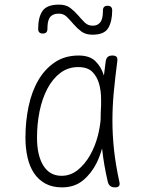

<svg xmlns="http://www.w3.org/2000/svg" viewBox="-20 -800 640 830"><path d="M248 10Q206 10 176 -6.5Q146 -23 127 -51.5Q108 -80 99 -119.5Q90 -159 90 -205Q90 -275 103.5 -339.5Q117 -404 145.5 -453Q174 -502 217.5 -531Q261 -560 320 -560Q367 -560 392 -536Q417 -512 429 -474V-472Q433 -503 437 -535Q439 -548 446 -554Q453 -560 466 -560Q479 -560 484 -554Q489 -548 487 -535Q478 -466 472 -403Q466 -340 466 -278Q466 -216 473 -151.5Q480 -87 496 -14Q499 -2 494.5 4Q490 10 477 10Q464 10 456.5 4Q449 -2 446 -14Q429 -87 422 -152Q422 -155 421 -158Q412 -125 398 -96Q375 -50 338.5 -20Q302 10 248 10ZM246 -40Q285 -40 316 -65Q347 -90 369 -128.5Q391 -167 403 -213Q412 -249 415 -282Q415 -313 417 -345V-371Q417 -408 408 -439Q399 -470 378.5 -490Q358 -510 318 -510Q274 -510 240.5 -484.5Q207 -459 184.5 -416Q162 -373 151 -318.5Q140 -264 140 -205Q140 -128 167.5 -84Q195 -40 246 -40ZM185 -675Q185 -665 180 -660Q175 -655 165 -655Q155 -655 150 -660Q145 -665 145 -675Q145 -726 164 -753Q183 -780 235 -780Q265 -780 283.5 -766Q302 -752 317 -734.5Q332 -717 346 -703Q360 -689 380 -689Q395 -689 404 -695Q413 -701 417.5 -710Q422 -719 423.5 -731Q425 -743 425 -755Q425 -765 430 -770Q435 -775 445 -775Q455 -775 460 -770Q465 -765 465 -755Q465 -708 448 -679Q431 -650 380 -650Q350 -650 331.5 -664Q313 -678 298 -695.5Q283 -713 269 -727Q255 -741 235 -741Q218 -741 208 -735.5Q198 -730 193 -720.5Q188 -711 186.5 -699Q185 -687 185 -675Z"/></svg>

Font: Maple Mono Thin
Style: Regular
Weight: 250
Monospace: yes
Designer: subframe7536
Version: Version 7.000